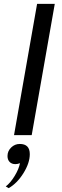

<svg xmlns="http://www.w3.org/2000/svg" viewBox="-20 -703 324 999"><path d="M173 -683H265L145 0H53ZM10 267Q34 249 56 213Q78 177 84 146Q72 151 60 151Q41 151 30 139.5Q19 128 19 109Q19 83 38 64.5Q57 46 83 46Q135 46 135 99Q135 145 102 198Q69 251 25 276Z"/></svg>

Font: Fahkwang
Style: Italic
Weight: 400
Italic angle: -10°
Version: Version 1.000; ttfautohint (v1.6)